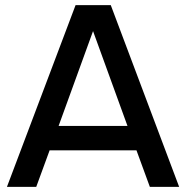

<svg xmlns="http://www.w3.org/2000/svg" viewBox="-20 -727 724 747"><path d="M7 0 274 -707H411L677 0H563L511 -142H173L121 0ZM208 -237H476L342 -606Z"/></svg>

Font: Onest Medium
Style: Regular
Weight: 500
Designer: Dmitri Voloshin, Andrey Kudryavtsev
Foundry: Dmitri Voloshin, Andrey Kudryavtsev
Version: Version 1.000;gftools[0.9.33]